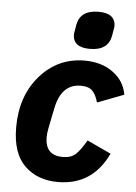

<svg xmlns="http://www.w3.org/2000/svg" viewBox="-54 -801 607 855"><g transform="rotate(5 249.0 -373.5)"><path d="M327 -591Q251 -591 251 -650Q251 -653 258 -692Q270 -759 352 -759Q428 -759 428 -700Q428 -697 421 -658Q409 -591 327 -591ZM237 12Q145 12 88 -43.5Q31 -99 31 -215Q31 -355 110.5 -446Q190 -537 310 -537Q385 -537 436.5 -499.5Q488 -462 498 -401L380 -356Q370 -391 353.5 -407.5Q337 -424 302 -424Q215 -424 193 -314L175 -225Q170 -202 170 -183Q170 -101 249 -101Q286 -101 306.5 -120Q327 -139 353 -184L460 -134Q391 12 237 12Z"/></g></svg>

Font: Aneliza
Style: Bold Italic
Weight: 700
Italic angle: -11.31°
Designer: Mike Abbink, Paul van der Laan, Pieter van Rosmalen
Foundry: Bold Monday
Version: Version 3.0